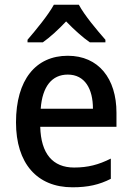

<svg xmlns="http://www.w3.org/2000/svg" viewBox="-20 -786 560 816"><path d="M315 -766H209C185 -722 133 -659 97 -617V-606H162C193 -628 228 -660 261 -695C295 -660 330 -628 362 -606H428V-617C392 -658 339 -721 315 -766ZM268 -549C132 -549 48 -447 48 -266C48 -92 137 10 288 10C354 10 402 -1 451 -26V-112C399 -86 354 -74 295 -74C204 -74 154 -133 151 -247H475V-307C475 -452 399 -549 268 -549ZM268 -469C341 -469 375 -408 375 -324H153C160 -419 201 -469 268 -469Z"/></svg>

Font: Noto Sans Arabic SemCond Med
Style: Regular
Weight: 500
Width: 4
Designer: Monotype Design Team, Nadine Chahine, Nizar Qandah and Khaled Hosny
Foundry: Monotype Imaging Inc.
Version: Version 2.012